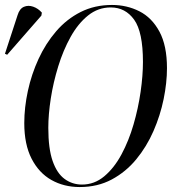

<svg xmlns="http://www.w3.org/2000/svg" viewBox="-45 -744 708 775"><path d="M277 11Q213 11 162.5 -17.5Q112 -46 82.5 -103.5Q53 -161 53 -247Q53 -310 67.5 -377Q82 -444 110.5 -506Q139 -568 181.5 -617.5Q224 -667 280.5 -695.5Q337 -724 407 -724Q467 -724 517.5 -698.5Q568 -673 598.5 -616.5Q629 -560 629 -469Q629 -410 615.5 -344Q602 -278 574.5 -215Q547 -152 505 -101Q463 -50 406 -19.5Q349 11 277 11ZM286 1Q336 1 376 -32.5Q416 -66 445.5 -121Q475 -176 494 -241.5Q513 -307 522.5 -373Q532 -439 532 -494Q532 -615 496.5 -664.5Q461 -714 402 -714Q351 -714 310.5 -681.5Q270 -649 240 -595Q210 -541 190 -476Q170 -411 160 -346.5Q150 -282 150 -228Q150 -144 167.5 -94Q185 -44 216 -21.5Q247 1 286 1ZM-16 -523 -25 -527 26 -683Q34 -709 51.5 -716.5Q69 -724 89 -717Q109 -710 124 -693L122 -681Z"/></svg>

Font: Noto Serif Display Condensed
Style: Italic
Weight: 400
Width: 3
Italic angle: -12°
Designer: Monotype Design Team
Foundry: Monotype Imaging Inc.
Version: Version 2.009